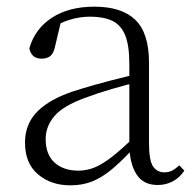

<svg xmlns="http://www.w3.org/2000/svg" viewBox="-20 -542 586 576"><path d="M191 14Q133 14 94 -19Q55 -52 55 -114Q55 -151 71.5 -180.5Q88 -210 125.5 -234Q163 -258 225 -276Q268 -289 312.5 -300.5Q357 -312 397 -321V-297Q357 -287 315.5 -275Q274 -263 237 -249Q170 -225 143.5 -194Q117 -163 117 -125Q117 -78 144 -54Q171 -30 215 -30Q240 -30 263.5 -39.5Q287 -49 316.5 -72Q346 -95 386 -134L392 -89H373Q341 -55 313 -32Q285 -9 256 2.5Q227 14 191 14ZM453 13Q411 13 390.5 -17.5Q370 -48 368 -102V-106V-350Q368 -407 355 -437.5Q342 -468 316 -480Q290 -492 250 -492Q220 -492 190 -483Q160 -474 128 -454L164 -482L145 -402Q141 -382 131 -374Q121 -366 105 -366Q74 -366 68 -397Q85 -456 136 -489Q187 -522 263 -522Q345 -522 386 -482.5Q427 -443 427 -354V-113Q427 -61 439 -43Q451 -25 473 -25Q486 -25 496 -30Q506 -35 518 -46L533 -30Q518 -8 497.5 2.5Q477 13 453 13Z"/></svg>

Font: Source Han Serif JP VF
Style: Regular
Weight: 250
Designer: Ryoko NISHIZUKA 西塚涼子 (kana & ideographs); Frank Grießhammer (Latin, Greek & Cyrillic); Wenlong ZHANG 张文龙 (bopomofo); San
Foundry: Adobe
Version: Version 2.001;hotconv 1.1.0;makeotfexe 2.6.0